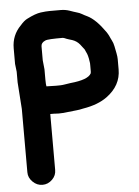

<svg xmlns="http://www.w3.org/2000/svg" viewBox="-53 -737 591 819"><g transform="rotate(-5 242.5 -328.0)"><path d="M143 -489V-549C143 -559 149 -567 161 -572C169 -576 194 -577 237 -577C242 -576 247 -574 251 -572C255 -570 264 -568 276 -564C288 -560 299 -553 308 -542C317 -531 322 -523 325 -520L329 -511C333 -503 336 -496 337 -491C338 -487 339 -483 340 -478C341 -473 341 -468 342 -465C343 -462 343 -457 343 -450V-430C343 -424 343 -419 342 -416C333 -398 303 -387 252 -382C245 -381 237 -380 226 -378C215 -376 203 -376 190 -376C177 -376 163 -377 149 -377C148 -381 147 -391 147 -406V-450ZM28 -450V-405L36 -290V-19C36 -3 42 10 54 22C66 34 80 40 96 40C112 40 126 34 138 22C150 10 155 -3 155 -19V-258H170C175 -258 182 -257 192 -257C202 -257 214 -258 231 -260C248 -262 260 -263 268 -264C276 -265 286 -266 297 -269C340 -276 374 -289 400 -308C441 -338 462 -376 462 -422V-466C462 -473 461 -482 459 -492L453 -522C451 -532 448 -541 444 -548C440 -555 438 -561 435 -567C432 -573 429 -579 424 -586C398 -623 373 -648 348 -660C341 -663 334 -667 327 -671C320 -675 313 -678 305 -680C297 -682 287 -686 275 -690C263 -694 251 -696 238 -696H190C180 -696 167 -695 152 -693C137 -691 117 -684 92 -671C84 -667 74 -659 63 -646C37 -620 24 -588 24 -551V-484Z"/></g></svg>

Font: AppleStorm
Style: Xbd
Weight: 800
Foundry: Cannot Into Space Fonts
Version: Version 1.01